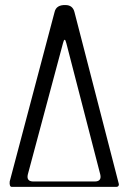

<svg xmlns="http://www.w3.org/2000/svg" viewBox="-20 -773 540 764"><path d="M240.2 -752.9Q269.5 -752.9 276.4 -724.6L453.1 -40Q453.1 -29.3 442.4 -29.3H27.3Q16.6 -29.3 18.6 -50.8L197.3 -725.6Q204.1 -753.9 240.2 -752.9ZM90.8 -79.1Q84 -50.8 113.3 -50.8H356.4Q385.7 -50.8 378.9 -79.1L244.1 -600.6Q237.3 -628.9 230.5 -600.6Z"/></svg>

Font: B2 Hana
Style: Regular
Weight: 500
Version: 2020-08-05; (max)